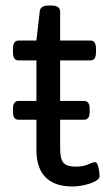

<svg xmlns="http://www.w3.org/2000/svg" viewBox="-20 -670 406 696"><path d="M47 -236Q27 -236 27 -264V-276Q27 -304 47 -304H112V-451H47Q27 -451 27 -481V-493Q27 -523 47 -523H112L124 -628Q126 -650 155 -650H163Q182 -650 190 -644.5Q198 -639 198 -628V-523H308Q328 -523 328 -493V-481Q328 -451 308 -451H198V-304H285Q305 -304 305 -276V-264Q305 -236 285 -236H198V-132Q198 -93 210.5 -79.5Q223 -66 254 -66Q282 -66 299 -74Q316 -82 324 -82Q331 -82 334.5 -71.5Q338 -61 339.5 -49Q341 -37 341 -32Q341 -21 324.5 -12.5Q308 -4 285 1Q262 6 242 6Q178 6 145 -27.5Q112 -61 112 -127V-236Z"/></svg>

Font: Asap Semi Expanded
Style: Regular
Weight: 400
Width: 6
Designer: Pablo Cosgaya
Foundry: Omnibus-Type
Version: Version 3.001; ttfautohint (v1.8.4.7-5d5b)